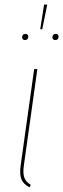

<svg xmlns="http://www.w3.org/2000/svg" viewBox="-20 -823 279 848"><path d="M174.8 -803.2 188.5 -802.2 166.5 -693.8H157.7ZM92.3 -673.3Q98.1 -673.3 101.6 -669.9Q105 -666.5 105 -661.1Q105 -654.8 101.1 -650.4Q97.2 -646 90.3 -646Q84.5 -646 81.1 -649.4Q77.6 -652.8 77.6 -658.2Q77.6 -664.6 81.5 -668.9Q85.4 -673.3 92.3 -673.3ZM226.1 -673.3Q231.9 -673.3 235.4 -669.9Q238.8 -666.5 238.8 -661.1Q238.8 -654.8 234.9 -650.4Q231 -646 224.1 -646Q218.3 -646 214.8 -649.4Q211.4 -652.8 211.4 -658.2Q211.4 -664.6 215.3 -668.9Q219.2 -673.3 226.1 -673.3ZM145 -518.1 85.4 -92.3Q80.6 -58.1 87.2 -39.1Q93.8 -20 115.7 -6.8L110.4 4.4Q82.5 -10.3 74.2 -32Q65.9 -53.7 71.3 -92.8L130.9 -518.1Z"/></svg>

Font: Fira Sans Compressed Hair
Style: Italic
Weight: 100
Width: 3
Italic angle: -8°
Designer: Carrois Corporate & Edenspiekermann AG
Foundry: Carrois Corporate GbR & Edenspiekermann AG
Version: Version 4.203;PS 004.203;hotconv 1.0.88;makeotf.lib2.5.64775